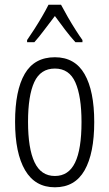

<svg xmlns="http://www.w3.org/2000/svg" viewBox="-20 -785 464 815"><path d="M380 -267Q380 -134 339 -62Q298 10 213 10Q129 10 86.5 -62.5Q44 -135 44 -268Q44 -401 85 -471.5Q126 -542 213 -542Q298 -542 339 -470.5Q380 -399 380 -267ZM99 -268Q99 -155 126.5 -96.5Q154 -38 213 -38Q271 -38 298.5 -94.5Q326 -151 326 -267Q326 -376 300 -435Q274 -494 213 -494Q152 -494 125.5 -436.5Q99 -379 99 -268ZM239 -765Q251 -742 268 -712.5Q285 -683 302 -656.5Q319 -630 330 -615V-606H300Q279 -629 256.5 -658.5Q234 -688 213 -717Q192 -690 168.5 -658.5Q145 -627 126 -606H95V-615Q109 -635 126 -661.5Q143 -688 159 -715.5Q175 -743 186 -765Z"/></svg>

Font: Noto Sans Myanmar ExtraCondensed Light
Style: Regular
Weight: 300
Width: 2
Designer: Monotype Design Team
Foundry: Monotype Imaging Inc.
Version: Version 2.107; ttfautohint (v1.8.4.7-5d5b)